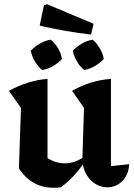

<svg xmlns="http://www.w3.org/2000/svg" viewBox="-20 -875 630 905"><path d="M503 -92 589 -101Q587 -65 571.5 -40.5Q556 -16 533.5 -4Q511 8 486 8Q459 8 433.5 -6Q408 -20 390 -48Q372 -76 368 -117L376 -366L320 -447Q409 -497 503 -503ZM267 8Q258 9 250 9.5Q242 10 233 10Q181 10 140.5 -12.5Q100 -35 69 -81L179 -148Q229 -105 287 -105Q331 -105 377 -136L381 -116Q357 -78 328.5 -47.5Q300 -17 267 8ZM69 -81 79 -366 22 -447Q115 -497 204 -503V-94ZM409 -712Q349 -719 288.5 -729.5Q228 -740 167 -754L187 -850L202 -855L421 -763ZM179 -545Q159 -561 144.5 -585.5Q130 -610 125 -636Q143 -655 168 -669.5Q193 -684 219 -688Q240 -671 254 -647Q268 -623 272 -597Q255 -578 230 -563.5Q205 -549 179 -545ZM377 -545Q357 -561 342.5 -585.5Q328 -610 323 -636Q341 -655 366 -669.5Q391 -684 417 -688Q436 -671 450.5 -647Q465 -623 469 -597Q452 -578 427 -563.5Q402 -549 377 -545Z"/></svg>

Font: Piazzolla 24pt
Style: Bold
Weight: 700
Designer: Juan Pablo del Peral
Foundry: Huerta Tipografica
Version: Version 2.005